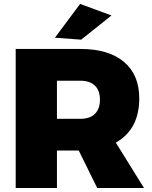

<svg xmlns="http://www.w3.org/2000/svg" viewBox="-20 -948 765 968"><path d="M542 -870.1 389.2 -748 256.8 -757.8 383.8 -928.2ZM706.1 0H470.2L377 -189H267.1V0H59.1V-701.2H386.2Q527.3 -701.2 604.7 -636.2Q682.1 -571.3 682.1 -452.1Q682.1 -295.9 564 -229ZM267.1 -541V-349.1H386.2Q433.1 -349.1 458.5 -374Q483.9 -398.9 483.9 -445.8Q483.9 -491.7 458.3 -516.4Q432.6 -541 386.2 -541Z"/></svg>

Font: Montserrat arm ExtraBold
Style: Regular
Weight: 800
Designer: Julieta Ulanovsky
Foundry: Julieta Ulanovsky
Version: Version 6.000;PS 006.000;hotconv 1.0.88;makeotf.lib2.5.64775